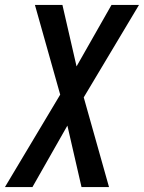

<svg xmlns="http://www.w3.org/2000/svg" viewBox="-36 -755 581 775"><path d="M-16 0 207 -373 105 -735H216L273 -487L414 -735H525L302 -362L404 0H293L236 -248L95 0Z"/></svg>

Font: Iosevka Semibold
Style: Italic
Weight: 600
Italic angle: -9°
Monospace: yes
Designer: Belleve Invis
Foundry: Belleve Invis
Version: Version 32.5.0; ttfautohint (v1.8.4)